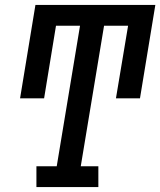

<svg xmlns="http://www.w3.org/2000/svg" viewBox="-20 -755 647 775"><path d="M127 0V-84H209L303 -651H206L158 -358H61L123 -735H607L545 -358H448L497 -651H400L306 -84H377V0Z"/></svg>

Font: Iosevka Slab Medium Extended
Style: Italic
Weight: 500
Width: 7
Italic angle: -9°
Monospace: yes
Designer: Belleve Invis
Foundry: Belleve Invis
Version: Version 11.1.0; ttfautohint (v1.8.3)